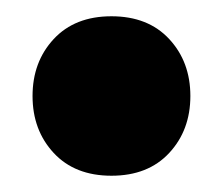

<svg xmlns="http://www.w3.org/2000/svg" viewBox="-20 -419 274 236"><path d="M20 -301Q20 -343 46 -371Q72 -399 117 -399Q162 -399 188 -371Q214 -343 214 -301Q214 -259 188 -231Q162 -203 117 -203Q72 -203 46 -231Q20 -259 20 -301Z"/></svg>

Font: Baloo Tamma
Style: Regular
Weight: 400
Designer: Divya Kowshik and Ek Type
Foundry: Ek Type
Version: Version 1.007;PS 1.000;hotconv 1.0.88;makeotf.lib2.5.647800